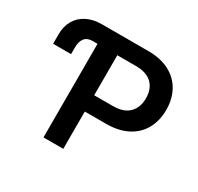

<svg xmlns="http://www.w3.org/2000/svg" viewBox="-150 -887 1101 1067"><g transform="rotate(30 400.0 -353.5)"><path d="M34.2 -477.5V-539.1Q34.2 -588.9 55.9 -627Q77.6 -665 118.7 -686Q159.7 -707 215.8 -707H513.7Q592.8 -707 648.9 -677.2Q705.1 -647.5 733.9 -594.5Q762.7 -541.5 762.7 -472.7Q762.7 -404.3 733.6 -351.3Q704.6 -298.3 647.9 -268.8Q591.3 -239.3 511.7 -239.3H375V0H248V-600.6H216.8Q147.5 -600.6 149.4 -513.7V-477.5ZM494.1 -343.8Q563.5 -343.8 598.1 -378.7Q632.8 -413.6 632.8 -472.7Q632.8 -532.2 598.1 -566.4Q563.5 -600.6 494.1 -600.6H375V-343.8Z"/></g></svg>

Font: Pretendard GOV SemiBold
Style: Regular
Weight: 600
Designer: Base glyphs from Inter by Rasmus Andersson; Hangeul glyphs from Noto Sans CJK(Source Han Sans) by Jang Soo-young and Kan
Foundry: Kil Hyung-jin
Version: Version 1.309